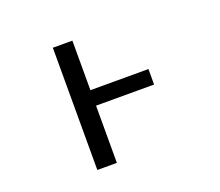

<svg xmlns="http://www.w3.org/2000/svg" viewBox="-121 -906 1241 1081"><g transform="rotate(-20 500.0 -365.0)"><path d="M753.9 -434.6V-341.8H406.2V1H289.1V-731.4H406.2V-434.6Z"/></g></svg>

Font: Gen Shin Gothic Monospace Medium
Style: Regular
Weight: 500
Designer: [Source Han Sans]
Ryoko NISHIZUKA  (kana & ideographs); Paul D. Hunt (Latin, Greek & Cyrillic); Wenlong ZHANG  (bopomofo
Version: Version 1.002.20150607